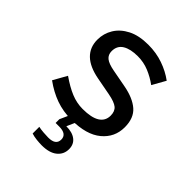

<svg xmlns="http://www.w3.org/2000/svg" viewBox="-193 -584 875 875"><g transform="rotate(45 245.0 -146.0)"><path d="M242 10Q188 10 142 -6.5Q96 -23 52 -55L89 -121Q132 -91 168.5 -76Q205 -61 243 -61Q299 -61 327 -78.5Q355 -96 355 -130Q355 -158 338.5 -171.5Q322 -185 280 -193L195 -209Q131 -221 99 -252Q67 -283 67 -332Q67 -372 87.5 -405.5Q108 -439 148 -459.5Q188 -480 248 -480Q299 -480 343.5 -464.5Q388 -449 423 -423L387 -359Q357 -381 323 -395Q289 -409 251 -409Q204 -409 177 -392.5Q150 -376 150 -341Q150 -318 166 -305Q182 -292 220 -285L305 -269Q369 -257 403.5 -227Q438 -197 438 -138Q438 -73 388 -31.5Q338 10 242 10ZM228 188Q214 188 195 186Q176 184 161 179V136Q174 139 192.5 140.5Q211 142 224 142Q249 142 261 133Q273 124 273 106Q273 89 261 80Q249 71 224 71H201V47L227 -11H272L246 47Q285 47 307 64Q329 81 329 112Q329 146 303 167Q277 188 228 188Z"/></g></svg>

Font: Gantari
Style: Regular
Weight: 400
Designer: Anugrah Pasau
Foundry: Lafontype
Version: Version 1.000; ttfautohint (v1.8.3)